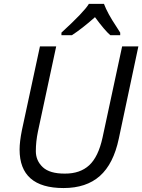

<svg xmlns="http://www.w3.org/2000/svg" viewBox="-20 -951 727 981"><path d="M304.7 9.8Q80.1 9.8 80.1 -187Q80.1 -226.6 91.8 -285.2L184.1 -713.9H267.1L173.8 -278.8Q163.1 -227.5 163.1 -178.7Q163.1 -129.9 198.7 -96.7Q234.4 -63.5 311.5 -64Q388.7 -63.5 435.5 -106.4Q482.4 -149.4 503.9 -248L604 -713.9H687L586.9 -242.2Q559.6 -113.3 490.2 -51.8Q420.9 9.8 304.7 9.8ZM594.2 -771H543.9Q516.1 -794.4 465.3 -863.3Q399.9 -805.2 347.2 -771H293.9V-784.2Q410.6 -891.1 434.1 -931.2H511.2Q529.3 -882.8 573.7 -816.4L594.2 -784.2Z"/></svg>

Font: OpenSans-Italic
Style: Italic
Weight: 400
Italic angle: -12°
Foundry: Ascender Corporation
Version: Version 1.10